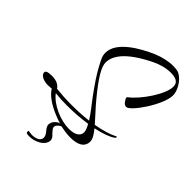

<svg xmlns="http://www.w3.org/2000/svg" viewBox="-286 -939 1306 1306"><g transform="rotate(45 367.5 -286.0)"><path d="M444 38C511 38 559 16 559 -39C559 -62 542 -91 515 -123C578 -136 629 -154 658 -175C663 -178 665 -182 665 -187C665 -189 664 -190 662 -190C661 -190 660 -190 659 -189C618 -168 563 -152 500 -141C465 -182 420 -228 384 -272C288 -388 252 -452 252 -493C252 -553 295 -633 478 -723C515 -742 569 -758 613 -758C660 -758 695 -746 695 -703C695 -628 596 -484 524 -431C522 -430 521 -428 521 -424C521 -417 526 -408 535 -396C544 -384 554 -378 565 -378C605 -378 735 -567 735 -659C735 -718 680 -791 631 -799C619 -801 606 -802 593 -802C548 -802 497 -790 449 -770C358 -730 204 -647 204 -539C204 -521 208 -503 217 -486C261 -395 310 -328 359 -261C380 -232 423 -181 452 -134C399 -127 344 -125 291 -125C239 -125 189 -128 145 -133C129 -158 100 -171 59 -171C16 -171 4 -162 4 -151C4 -117 56 -106 80 -106C95 -106 108 -108 119 -108C143 -68 194 -33 257 -6C280 4 303 13 326 20C315 22 307 26 300 33C287 43 279 56 276 73C275 76 275 78 275 81C275 93 283 106 295 121C306 134 317 149 317 166C317 197 281 210 246 210C235 210 225 207 214 206C213 206 213 206 212 206C210 206 209 208 209 214C209 221 211 226 214 227C222 229 231 230 241 230C288 230 352 204 362 156C363 153 363 150 363 147C363 132 353 118 338 105C325 90 313 79 313 66C313 63 313 61 314 58C315 52 321 45 330 37C335 32 342 29 350 26C351 26 351 26 352 27C385 34 415 38 444 38ZM395 3C313 3 208 -42 160 -106C195 -102 232 -100 271 -100C337 -100 401 -105 463 -114C476 -91 485 -70 485 -54C485 -15 447 3 395 3Z"/></g></svg>

Font: Comforter
Style: Regular
Weight: 400
Designer: Robert E. Leuschke
Foundry: Robert E. Leuschke
Version: Version 1.013; ttfautohint (v1.8.3)